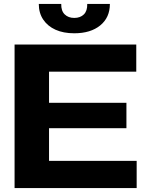

<svg xmlns="http://www.w3.org/2000/svg" viewBox="-20 -955 736 975"><path d="M54 0V-729H672V-591H189L229 -630V-99L189 -138H674V0ZM192 -304V-433H622V-304ZM357 -786Q302 -786 262 -804Q222 -822 199.5 -855.5Q177 -889 177 -935H291Q290 -900 308.5 -882Q327 -864 357 -864Q388 -864 406 -882Q424 -900 423 -935H538Q538 -866 489 -826Q440 -786 357 -786Z"/></svg>

Font: Mona Sans Expanded
Style: Bold
Weight: 700
Width: 7
Designer: Deni Anggara
Foundry: GitHub
Version: Version 2.000